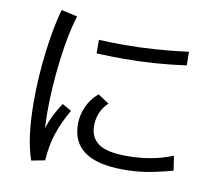

<svg xmlns="http://www.w3.org/2000/svg" viewBox="-82 -860 1058 948"><g transform="rotate(10 447.0 -386.0)"><path d="M95 -300Q95 -423 111 -550Q127 -677 152 -765L233 -747Q204 -657 187 -520Q170 -383 170 -253Q170 -226 172 -176Q195 -246 238 -309L284 -283Q246 -218 225.5 -155Q205 -92 201 -20L133 -7Q95 -114 95 -300ZM589 -42Q329 -42 329 -225Q329 -269 347.5 -311.5Q366 -354 404 -387L460 -350Q409 -302 409 -230Q409 -172 451 -141.5Q493 -111 594 -111Q720 -111 823 -153L834 -80Q761 -60 706.5 -51Q652 -42 589 -42ZM498 -581Q434 -581 359 -584V-652Q427 -649 486 -649Q634 -649 807 -671L808 -603Q650 -581 498 -581Z"/></g></svg>

Font: Kakao Big Sans
Style: Regular
Weight: 400
Designer: Park Young-rak; Lee Sang-min; Kim Jung-jin; Min Bon; Park Min-gyu;
Foundry: Kakao Corporation
Version: Version 2.003